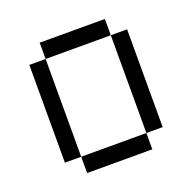

<svg xmlns="http://www.w3.org/2000/svg" viewBox="-96 -596 692 692"><g transform="rotate(-20 250.0 -250.0)"><path d="M125 -62.5V0H375V-62.5ZM125 -62.5Q125 -62.5 125 -437.5H62.5Q62.5 -437.5 62.5 -62.5ZM375 -62.5H437.5Q437.5 -62.5 437.5 -437.5H375Q375 -437.5 375 -62.5ZM125 -437.5H375V-500H125Z"/></g></svg>

Font: Unifont
Style: Regular
Weight: 500
Version: Version 15.1.04